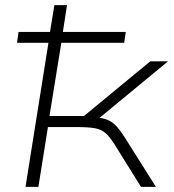

<svg xmlns="http://www.w3.org/2000/svg" viewBox="-20 -725 677 745"><path d="M79 0 168 -559H46L52 -601H174L191 -705H240L224 -601H468L462 -559H218L172 -275H306L563 -487H632L352 -256L335 -272Q373 -269 394.5 -261Q416 -253 433 -234Q450 -215 474 -176L585 0H527L423 -167Q405 -195 389 -209Q373 -223 347.5 -227.5Q322 -232 276 -232H166L129 0Z"/></svg>

Font: Nunito Sans 10pt Expanded ExtraLight
Style: Italic
Weight: 250
Width: 7
Italic angle: -9°
Designer: Vernon Adams
Foundry: Vernon Adams
Version: Version 3.101;gftools[0.9.27]